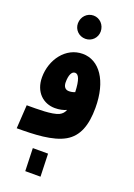

<svg xmlns="http://www.w3.org/2000/svg" viewBox="-199 -924 868 1243"><g transform="rotate(20 234.5 -302.0)"><path d="M219 -691C263 -691 297 -726 297 -769C297 -814 263 -851 219 -851C174 -851 140 -814 140 -769C140 -726 174 -691 219 -691ZM0 5C118 5 247 1 328 -46C404 -90 434 -173 434 -293C434 -480 353 -594 238 -594C121 -594 41 -483 41 -362C41 -259 108 -202 187 -202C218 -202 244 -208 266 -218C259 -199 247 -186 229 -177C184 -156 86 -157 10 -157ZM196 -384C196 -431 209 -462 233 -462C257 -462 273 -429 276 -344C261 -338 248 -336 235 -336C211 -336 196 -352 196 -384ZM147 247H252L247 90H142Z"/></g></svg>

Font: Noto Sans Arabic UI XCn Bk
Style: Regular
Weight: 900
Width: 2
Designer: Monotype Design Team, Nadine Chahine and Nizar Qandah
Foundry: Monotype Imaging Inc.
Version: Version 2.010